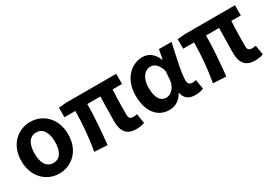

<svg xmlns="http://www.w3.org/2000/svg" viewBox="5 -1229 2661 1899"><g transform="rotate(-30 1335.0 -280.0)"><path d="M311 14C453 14 578 -94 578 -280C578 -466 453 -574 311 -574C169 -574 44 -466 44 -280C44 -94 169 14 311 14ZM311 -106C233 -106 194 -174 194 -280C194 -385 233 -454 311 -454C389 -454 428 -385 428 -280C428 -174 389 -106 311 -106Z M1189 14C1229 14 1263 6 1284 -2L1266 -111C1248 -108 1234 -106 1224 -106C1191 -106 1173 -118 1173 -158C1173 -191 1173 -337 1180 -444H1288V-560H713L630 -553V-444H754C754 -312 741 -152 714 0L862 8C877 -141 891 -303 891 -444H1040C1039 -342 1035 -204 1035 -164C1035 -55 1075 14 1189 14Z M1568 14C1635 14 1689 -19 1728 -85H1733C1746 -14 1793 14 1867 14C1909 14 1939 5 1958 -4L1940 -113C1927 -108 1914 -106 1902 -106C1871 -106 1848 -120 1848 -159C1848 -248 1891 -426 1920 -560H1776L1756 -452H1752C1717 -539 1658 -574 1593 -574C1464 -574 1346 -463 1346 -276C1346 -93 1434 14 1568 14ZM1602 -107C1537 -107 1496 -162 1496 -277C1496 -398 1555 -453 1614 -453C1662 -453 1700 -422 1725 -341L1718 -242C1713 -167 1658 -107 1602 -107Z M2545 14C2585 14 2619 6 2640 -2L2622 -111C2604 -108 2590 -106 2580 -106C2547 -106 2529 -118 2529 -158C2529 -191 2529 -337 2536 -444H2644V-560H2069L1986 -553V-444H2110C2110 -312 2097 -152 2070 0L2218 8C2233 -141 2247 -303 2247 -444H2396C2395 -342 2391 -204 2391 -164C2391 -55 2431 14 2545 14Z"/></g></svg>

Font: Noto Sans JP
Style: Bold
Weight: 700
Designer: Ryoko NISHIZUKA 西塚涼子 (kana, bopomofo & ideographs); Paul D. Hunt (Latin, Greek & Cyrillic); Sandoll Communications 산돌커뮤니
Foundry: Adobe
Version: Version 2.004;hotconv 1.0.118;makeotfexe 2.5.65603